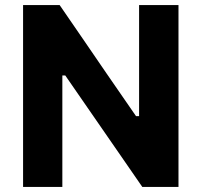

<svg xmlns="http://www.w3.org/2000/svg" viewBox="-20 -733 790 753"><path d="M70.5 0V-713H214Q264 -640 308.5 -575.5Q353 -510.5 397.5 -445.5L513.5 -277.5H525.5V-713H680V0H538Q496.5 -60 451.8 -124.8Q407 -189.5 353.5 -267L236 -437H224.5V0Z"/></svg>

Font: Heraclito
Style: Bold
Weight: 700
Designer: Kostas Bartsokas (font) & Cristiano Sobral (main changes)
Foundry: Kostas Bartsokas (font) & Cristiano Sobral (main changes)
Version: Version 1.00;July 8, 2020;FontCreator 13.0.0.2655 64-bit